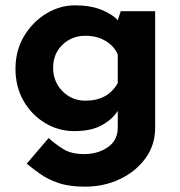

<svg xmlns="http://www.w3.org/2000/svg" viewBox="-20 -479 673 719"><path d="M298 220Q239 220 198.5 206Q158 192 130 172Q102 152 80 134L162 38Q185 59 215.5 78.5Q246 98 296 98Q346 98 383.5 72.5Q421 47 421 -2V-64Q402 -33 362 -10.5Q322 12 258 12Q199 12 148.5 -18.5Q98 -49 68 -101.5Q38 -154 38 -221Q38 -290 70 -343.5Q102 -397 153 -428Q204 -459 261 -459Q318 -459 359.5 -442.5Q401 -426 421 -403L432 -437H561V0Q561 64 525 113.5Q489 163 429.5 191.5Q370 220 298 220ZM179 -225Q179 -173 214 -137.5Q249 -102 300 -102Q384 -102 421 -168V-275Q407 -307 375 -326Q343 -345 300 -345Q249 -345 214 -311.5Q179 -278 179 -225Z"/></svg>

Font: Synthetic
Style: Bold
Weight: 700
Designer: Santiago Orozco
Foundry: Typemade
Version: Version 2.000; ttfautohint (v1.8.4.7-5d5b)